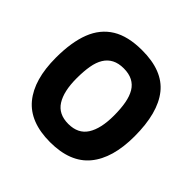

<svg xmlns="http://www.w3.org/2000/svg" viewBox="-169 -812 979 979"><g transform="rotate(45 320.5 -322.0)"><path d="M604.8 -316Q604.8 -484.9 537.1 -569.7Q469.4 -654.5 320.8 -653.8Q220.3 -653.8 157.9 -615.6Q95.5 -577.3 66.3 -502.6Q37.2 -427.9 37.2 -316Q37.2 -157.8 106.6 -73.9Q175.9 9.9 320.8 9.9Q465.6 9.9 535.2 -73.9Q604.8 -157.8 604.8 -316ZM186.3 -316Q186.3 -366.9 193 -405.2Q199.6 -443.5 215.6 -469.4Q231.5 -495.3 257.5 -508.8Q283.5 -522.3 320.8 -522.3Q358.1 -522.3 384.3 -508.8Q410.5 -495.3 426 -469.4Q441.5 -443.5 448.6 -405.2Q455.7 -366.9 455.7 -316Q455.7 -222.7 423.5 -172.1Q391.3 -121.6 320.8 -121.6Q250.4 -121.6 218.4 -172.1Q186.3 -222.7 186.3 -316Z"/></g></svg>

Font: Arad-VF Thin Dots1
Style: Regular
Weight: 100
Designer: Mohammad Darvishi
Version: Version 1.000;August 30, 2024;FontCreator 15.0.0.2992 64-bit